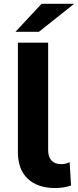

<svg xmlns="http://www.w3.org/2000/svg" viewBox="-20 -962 402 990"><path d="M264.5 7.6Q174.2 7.6 123.3 -40.2Q72.3 -87.9 72.3 -177.9V-742H228.3V-187.5Q228.3 -153 245.5 -134.4Q262.6 -115.7 295.2 -115.7Q308 -115.7 320.1 -118.7Q332.2 -121.7 339.2 -125.7L346.4 -5.2Q326.3 1.2 305.8 4.4Q285.3 7.6 264.5 7.6ZM59.8 -798 194.2 -942.3H362.2L180.8 -798Z"/></svg>

Font: Montserrat Alternates Thin
Style: Regular
Weight: 100
Designer: Julieta Ulanovsky
Foundry: Julieta Ulanovsky
Version: Version 9.000